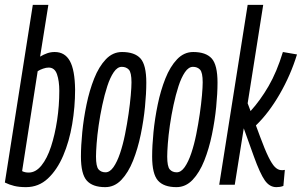

<svg xmlns="http://www.w3.org/2000/svg" viewBox="-23 -760 1242 790"><path d="M176 -740 142 -527Q157 -536 171.5 -541Q186 -546 202 -546Q244 -546 264.5 -509Q285 -472 286 -391Q286 -320 274 -249Q262 -178 237 -119.5Q212 -61 174 -25.5Q136 10 84 10Q56 10 35.5 5Q15 0 -3 -9L112 -740ZM177 -482Q167 -482 154 -477.5Q141 -473 132 -467L68 -56Q79 -50 95 -50Q124 -50 147.5 -79Q171 -108 187 -157Q203 -206 212 -265.5Q221 -325 221 -386Q221 -427 211.5 -454.5Q202 -482 177 -482Z M410 10Q358 10 334 -17Q310 -44 310 -116Q310 -160 315.5 -216Q321 -272 333 -330Q345 -388 364.5 -437Q384 -486 412.5 -516Q441 -546 479 -546Q531 -546 555 -519.5Q579 -493 579 -420Q579 -376 573.5 -320Q568 -264 556 -206Q544 -148 524.5 -99Q505 -50 476.5 -20Q448 10 410 10ZM411 -51Q429 -51 444 -72.5Q459 -94 471 -129.5Q483 -165 491.5 -207.5Q500 -250 506 -291.5Q512 -333 515 -367.5Q518 -402 518 -421Q518 -462 507 -473.5Q496 -485 478 -485Q460 -485 445 -463Q430 -441 418.5 -405.5Q407 -370 398 -328Q389 -286 383 -244.5Q377 -203 374.5 -168.5Q372 -134 372 -116Q372 -75 382.5 -63Q393 -51 411 -51Z M703 10Q651 10 627 -17Q603 -44 603 -116Q603 -160 608.5 -216Q614 -272 626 -330Q638 -388 657.5 -437Q677 -486 705.5 -516Q734 -546 772 -546Q824 -546 848 -519.5Q872 -493 872 -420Q872 -376 866.5 -320Q861 -264 849 -206Q837 -148 817.5 -99Q798 -50 769.5 -20Q741 10 703 10ZM704 -51Q722 -51 737 -72.5Q752 -94 764 -129.5Q776 -165 784.5 -207.5Q793 -250 799 -291.5Q805 -333 808 -367.5Q811 -402 811 -421Q811 -462 800 -473.5Q789 -485 771 -485Q753 -485 738 -463Q723 -441 711.5 -405.5Q700 -370 691 -328Q682 -286 676 -244.5Q670 -203 667.5 -168.5Q665 -134 665 -116Q665 -75 675.5 -63Q686 -51 704 -51Z M879 0 996 -740H1060L996 -335L1008 -303Q1048 -347 1082 -405.5Q1116 -464 1141 -546L1199 -536Q1173 -451 1128 -373Q1083 -295 1030 -244L1047 -198Q1067 -144 1081.5 -114.5Q1096 -85 1108 -73Q1120 -61 1133 -60Q1139 -59 1149 -61L1143 5Q1135 8 1128 9Q1121 10 1114 10Q1086 10 1066.5 -18Q1047 -46 1022 -115L980 -232L943 0Z"/></svg>

Font: Georama ExtraCondensed
Style: Italic
Weight: 400
Width: 2
Italic angle: -9°
Designer: Jean-Baptiste Levee
Foundry: Production Type
Version: Version 1.000